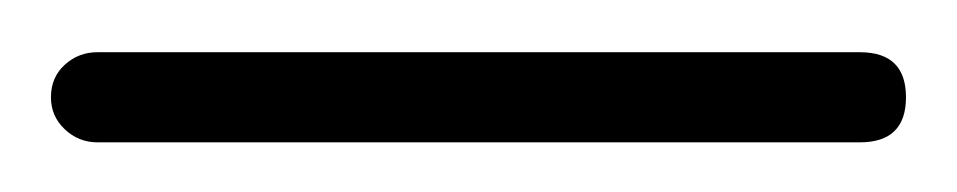

<svg xmlns="http://www.w3.org/2000/svg" viewBox="-38 -60 374 75"><path d="M315.9 -22Q315.9 -4.4 297.9 -4.4H0Q-7.3 -4.4 -12.7 -9.5Q-18.1 -14.6 -18.1 -22Q-18.1 -29.8 -12.7 -34.7Q-7.3 -39.6 0 -39.6H297.9Q315.9 -39.6 315.9 -22Z"/></svg>

Font: Mikhak-DS1-FD ExtraLight
Style: Regular
Weight: 200
Designer: Amin Abedi
Version: Version 3.2